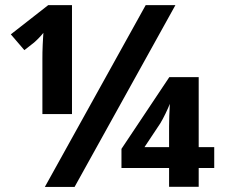

<svg xmlns="http://www.w3.org/2000/svg" viewBox="-20 -734 921 754"><path d="M668.9 -713.9 272.9 0H156.2L552.2 -713.9ZM262.7 -286.1H146.5V-503.9Q146.5 -513.7 146.7 -528.6Q147 -543.5 147.7 -558.6Q148.4 -573.7 149.2 -586.4Q149.9 -599.1 150.4 -605Q147.5 -601.1 142.8 -595.9Q138.2 -590.8 133.1 -585.4Q127.9 -580.1 122.8 -575.2Q117.7 -570.3 113.8 -566.9L75.7 -537.1L22.5 -599.1L169.4 -713.9H262.7ZM821.3 -74.2H760.3V-0.5H644V-74.2H457V-149.4L645 -431.2H760.3V-156.2H821.3ZM644 -156.2V-236.3Q644 -256.8 644.8 -279.5Q645.5 -302.2 647 -326.2Q644.5 -319.8 639.9 -309.3Q635.3 -298.8 629.9 -287.8Q624.5 -276.9 619.1 -266.6Q613.8 -256.3 609.4 -249.5L547.4 -156.2Z"/></svg>

Font: Droid Sans
Style: Bold
Weight: 700
Foundry: Ascender Corporation
Version: Version 1.00 build 112